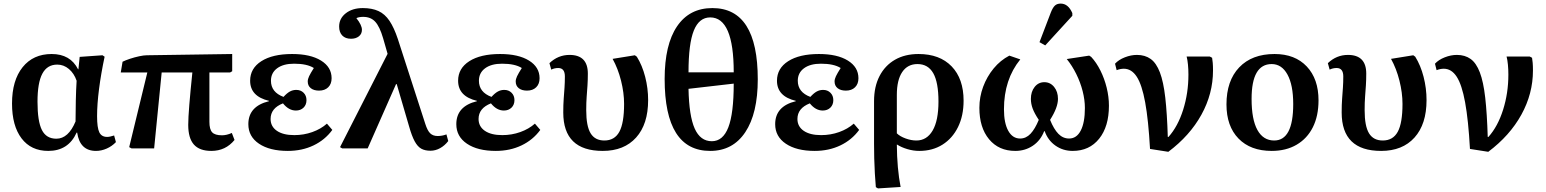

<svg xmlns="http://www.w3.org/2000/svg" viewBox="-20 -827 8613 1070"><path d="M249 14Q153 14 100 -56Q47 -126 47 -250Q47 -379 106 -452.5Q165 -526 268 -526Q372 -526 415 -441H417L424 -510L551 -519L563 -511Q543 -417 532 -331.5Q521 -246 521 -180Q521 -115 533.5 -89.5Q546 -64 577 -64Q592 -64 616 -72L626 -35Q604 -12 574.5 1Q545 14 515 14Q425 14 410 -88H407Q361 14 249 14ZM294 -54Q361 -54 401 -150Q401 -203 402.5 -266.5Q404 -330 407 -377Q393 -418 364 -442.5Q335 -467 299 -467Q243 -467 216 -416.5Q189 -366 189 -260Q189 -151 213.5 -102.5Q238 -54 294 -54Z M1158 14Q1092 14 1060.5 -21.5Q1029 -57 1029 -131Q1029 -169 1035 -243Q1041 -317 1052 -423H881L839 0H713L700 -7L801 -423H653L663 -483Q679 -491 704.5 -499.5Q730 -508 756 -513.5Q782 -519 798 -519L1274 -526V-430L1262 -423H1147Q1147 -358 1147 -289.5Q1147 -221 1147 -148Q1147 -106 1162.5 -89.5Q1178 -73 1217 -73Q1243 -73 1272 -86L1287 -47Q1237 14 1158 14Z M1584 14Q1483 14 1423.5 -26Q1364 -66 1364 -135Q1364 -235 1479 -263V-265Q1374 -290 1374 -377Q1374 -446 1436.5 -486Q1499 -526 1608 -526Q1710 -526 1769 -489.5Q1828 -453 1828 -391Q1828 -359 1809 -340.5Q1790 -322 1758 -322Q1729 -322 1712 -335.5Q1695 -349 1695 -373Q1695 -386 1702.5 -402Q1710 -418 1729 -448Q1691 -472 1619 -472Q1559 -472 1524.5 -446.5Q1490 -421 1490 -377Q1490 -313 1560 -287Q1579 -308 1595.5 -317Q1612 -326 1631 -326Q1656 -326 1672 -310Q1688 -294 1688 -269Q1688 -243 1671.5 -227Q1655 -211 1629 -211Q1589 -211 1557 -251Q1488 -224 1488 -164Q1488 -122 1523 -98Q1558 -74 1620 -74Q1673 -74 1720.5 -91Q1768 -108 1802 -138L1832 -103Q1791 -47 1727 -16.5Q1663 14 1584 14Z M2468 -78 2478 -41Q2459 -16 2433 -1.5Q2407 13 2379 13Q2348 13 2327.5 1.5Q2307 -10 2291 -39.5Q2275 -69 2260 -122L2191 -358H2187L2029 0H1887L1875 -7L2140 -527L2115 -614Q2096 -679 2071 -706Q2046 -733 2004 -733Q1981 -733 1966 -726Q1997 -687 1997 -661Q1997 -638 1980 -624.5Q1963 -611 1936 -611Q1905 -611 1887.5 -629Q1870 -647 1870 -679Q1870 -724 1907 -753Q1944 -782 2002 -782Q2053 -782 2089 -765.5Q2125 -749 2150.5 -711Q2176 -673 2197 -610L2350 -137Q2362 -99 2377.5 -84Q2393 -69 2419 -69Q2444 -69 2468 -78Z M2743 14Q2642 14 2582.5 -26Q2523 -66 2523 -135Q2523 -235 2638 -263V-265Q2533 -290 2533 -377Q2533 -446 2595.5 -486Q2658 -526 2767 -526Q2869 -526 2928 -489.5Q2987 -453 2987 -391Q2987 -359 2968 -340.5Q2949 -322 2917 -322Q2888 -322 2871 -335.5Q2854 -349 2854 -373Q2854 -386 2861.5 -402Q2869 -418 2888 -448Q2850 -472 2778 -472Q2718 -472 2683.5 -446.5Q2649 -421 2649 -377Q2649 -313 2719 -287Q2738 -308 2754.5 -317Q2771 -326 2790 -326Q2815 -326 2831 -310Q2847 -294 2847 -269Q2847 -243 2830.5 -227Q2814 -211 2788 -211Q2748 -211 2716 -251Q2647 -224 2647 -164Q2647 -122 2682 -98Q2717 -74 2779 -74Q2832 -74 2879.5 -91Q2927 -108 2961 -138L2991 -103Q2950 -47 2886 -16.5Q2822 14 2743 14Z M3339 14Q3119 14 3119 -200Q3119 -244 3121.5 -277Q3124 -310 3126 -339Q3128 -368 3128 -401Q3128 -448 3091 -448Q3070 -448 3052 -439L3042 -475Q3090 -521 3154 -521Q3256 -521 3256 -417Q3256 -381 3254 -351Q3252 -321 3249.5 -288.5Q3247 -256 3247 -213Q3247 -124 3271.5 -84Q3296 -44 3348 -44Q3405 -44 3431.5 -92.5Q3458 -141 3458 -248Q3458 -310 3441 -377.5Q3424 -445 3394 -499L3518 -519L3529 -511Q3559 -463 3575.5 -399Q3592 -335 3592 -269Q3592 -135 3525 -60.5Q3458 14 3339 14Z M3938 14Q3684 14 3684 -387Q3684 -578 3753 -680Q3822 -782 3950 -782Q4203 -782 4203 -385Q4203 -195 4133.5 -90.5Q4064 14 3938 14ZM3817 -424H4069Q4069 -730 3938 -730Q3876 -730 3846.5 -656.5Q3817 -583 3817 -424ZM3947 -40Q4009 -40 4039 -117.5Q4069 -195 4069 -361L3817 -332Q3820 -181 3851.5 -110.5Q3883 -40 3947 -40Z M4520 14Q4419 14 4359.5 -26Q4300 -66 4300 -135Q4300 -235 4415 -263V-265Q4310 -290 4310 -377Q4310 -446 4372.5 -486Q4435 -526 4544 -526Q4646 -526 4705 -489.5Q4764 -453 4764 -391Q4764 -359 4745 -340.5Q4726 -322 4694 -322Q4665 -322 4648 -335.5Q4631 -349 4631 -373Q4631 -386 4638.5 -402Q4646 -418 4665 -448Q4627 -472 4555 -472Q4495 -472 4460.5 -446.5Q4426 -421 4426 -377Q4426 -313 4496 -287Q4515 -308 4531.5 -317Q4548 -326 4567 -326Q4592 -326 4608 -310Q4624 -294 4624 -269Q4624 -243 4607.5 -227Q4591 -211 4565 -211Q4525 -211 4493 -251Q4424 -224 4424 -164Q4424 -122 4459 -98Q4494 -74 4556 -74Q4609 -74 4656.5 -91Q4704 -108 4738 -138L4768 -103Q4727 -47 4663 -16.5Q4599 14 4520 14Z M4873 223 4861 216Q4858 182 4855.5 140Q4853 98 4852 55Q4851 12 4851 -25V-263Q4851 -344 4881.5 -403Q4912 -462 4967.5 -494Q5023 -526 5099 -526Q5217 -526 5283.5 -457Q5350 -388 5350 -266Q5350 -182 5319 -119Q5288 -56 5232.5 -21Q5177 14 5103 14Q5070 14 5036.5 4Q5003 -6 4980 -21H4978Q4979 112 4999 215ZM5087 -44Q5145 -44 5177.5 -99.5Q5210 -155 5210 -261Q5210 -368 5181 -419Q5152 -470 5093 -470Q5038 -470 5008 -425.5Q4978 -381 4978 -298V-84Q4995 -67 5026.5 -55.5Q5058 -44 5087 -44Z M5638 14Q5546 14 5492 -51Q5438 -116 5438 -226Q5438 -287 5459 -343.5Q5480 -400 5517.5 -445.5Q5555 -491 5605 -517L5666 -496Q5575 -384 5575 -218Q5575 -141 5599 -98Q5623 -55 5665 -55Q5698 -55 5723 -81.5Q5748 -108 5769 -159Q5745 -195 5735 -222Q5725 -249 5725 -276Q5725 -316 5746 -342.5Q5767 -369 5800 -369Q5833 -369 5854.5 -342.5Q5876 -316 5876 -276Q5876 -228 5832 -159Q5853 -107 5878.5 -81Q5904 -55 5938 -55Q5980 -55 6003 -99.5Q6026 -144 6026 -225Q6026 -270 6013.5 -319Q6001 -368 5978 -414.5Q5955 -461 5925 -498L6050 -517L6061 -510Q6090 -479 6112.5 -434Q6135 -389 6147.5 -338Q6160 -287 6160 -238Q6160 -122 6105.5 -54Q6051 14 5958 14Q5904 14 5862 -15.5Q5820 -45 5802 -96H5799Q5779 -44 5736 -15Q5693 14 5638 14ZM5805 -574 5773 -592 5836 -757Q5847 -785 5859 -796Q5871 -807 5891 -807Q5933 -807 5956 -754V-739Z M6491 19 6389 3Q6380 -158 6362 -256.5Q6344 -355 6315 -399.5Q6286 -444 6243 -444Q6224 -444 6203 -436L6194 -472Q6214 -494 6248.5 -507.5Q6283 -521 6316 -521Q6361 -521 6392.5 -498.5Q6424 -476 6444 -423.5Q6464 -371 6474 -283Q6484 -195 6488 -64H6492Q6544 -122 6573.5 -215Q6603 -308 6603 -411Q6603 -440 6600.5 -466.5Q6598 -493 6593 -512H6722L6735 -505Q6737 -493 6738.5 -477Q6740 -461 6740 -434Q6740 -305 6675.5 -188Q6611 -71 6491 19Z M7067 14Q6949 14 6882 -55Q6815 -124 6815 -245Q6815 -377 6886 -451.5Q6957 -526 7083 -526Q7197 -526 7262.5 -456.5Q7328 -387 7328 -268Q7328 -181 7296.5 -118Q7265 -55 7206 -20.5Q7147 14 7067 14ZM7081 -44Q7187 -44 7187 -247Q7187 -353 7155 -411.5Q7123 -470 7067 -470Q6955 -470 6955 -276Q6955 -161 6987.5 -102.5Q7020 -44 7081 -44Z M7677 14Q7457 14 7457 -200Q7457 -244 7459.5 -277Q7462 -310 7464 -339Q7466 -368 7466 -401Q7466 -448 7429 -448Q7408 -448 7390 -439L7380 -475Q7428 -521 7492 -521Q7594 -521 7594 -417Q7594 -381 7592 -351Q7590 -321 7587.5 -288.5Q7585 -256 7585 -213Q7585 -124 7609.5 -84Q7634 -44 7686 -44Q7743 -44 7769.5 -92.5Q7796 -141 7796 -248Q7796 -310 7779 -377.5Q7762 -445 7732 -499L7856 -519L7867 -511Q7897 -463 7913.5 -399Q7930 -335 7930 -269Q7930 -135 7863 -60.5Q7796 14 7677 14Z M8274 19 8172 3Q8163 -158 8145 -256.5Q8127 -355 8098 -399.5Q8069 -444 8026 -444Q8007 -444 7986 -436L7977 -472Q7997 -494 8031.5 -507.5Q8066 -521 8099 -521Q8144 -521 8175.5 -498.5Q8207 -476 8227 -423.5Q8247 -371 8257 -283Q8267 -195 8271 -64H8275Q8327 -122 8356.5 -215Q8386 -308 8386 -411Q8386 -440 8383.5 -466.5Q8381 -493 8376 -512H8505L8518 -505Q8520 -493 8521.5 -477Q8523 -461 8523 -434Q8523 -305 8458.5 -188Q8394 -71 8274 19Z"/></svg>

Font: Literata 36pt SemiBold
Style: Regular
Weight: 600
Designer: Latin by Veronika Burian and Jose Scaglione. Greek by Irene Vlachou. Cyrillic by Vera Evstafieva.
Foundry: TypeTogether
Version: Version 3.002